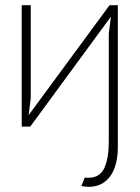

<svg xmlns="http://www.w3.org/2000/svg" viewBox="-20 -490 540 743"><path d="M436 0H401V-360L411 -440L422 -443L97 0H64V-470H99V-110L89 -30L78 -27L404 -470H436ZM322 233Q313 233 295 230L308 197Q313 198 321 198Q367 198 384 159.5Q401 121 401 60V0H436V81Q436 125 423.5 159.5Q411 194 385.5 213.5Q360 233 322 233Z"/></svg>

Font: Kreadon
Style: Regular
Weight: 400
Designer: kohakuno
Foundry: StudioGnu
Version: Version 1.000;Glyphs 3.1.2 (3151)